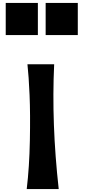

<svg xmlns="http://www.w3.org/2000/svg" viewBox="-20 -1288 582 1308"><path d="M19 -1049V-1268H238V-1049ZM291 -1049V-1268H510V-1049ZM162 0Q180 -149 183.5 -330.5Q187 -512 181.5 -640Q176 -768 167 -850H349Q330 -449 380 0Z"/></svg>

Font: OpenDyslexic
Style: Bold
Weight: 800
Designer: Abbie Gonzalez
Version: Version 0.920;hotconv 1.0.109;makeotfexe 2.5.65596